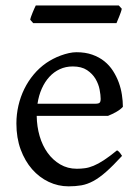

<svg xmlns="http://www.w3.org/2000/svg" viewBox="-20 -657 502 692"><path d="M242.2 -417.5Q216.8 -417.5 195.6 -407.7Q174.3 -397.9 158 -380.1Q141.6 -362.3 130.6 -337.6Q119.6 -313 115.2 -283.2H324.2Q335.4 -283.2 339.1 -286.9Q342.8 -290.5 342.8 -300.8Q342.8 -314 339.1 -333.7Q335.4 -353.5 324.5 -372.3Q313.5 -391.1 293.7 -404.3Q273.9 -417.5 242.2 -417.5ZM422.9 -272Q414.1 -262.2 399.4 -253.9Q384.8 -245.6 369.1 -239.3H112.3Q112.8 -201.2 122.8 -166.7Q132.8 -132.3 151.6 -106.2Q170.4 -80.1 197 -64.5Q223.6 -48.8 256.8 -48.8Q272 -48.8 286.4 -50.8Q300.8 -52.7 317.4 -59.6Q334 -66.4 354.2 -79.6Q374.5 -92.8 401.9 -115.2Q408.2 -111.8 412.8 -105.5Q417.5 -99.1 419.9 -95.2Q387.2 -59.6 362.5 -37.8Q337.9 -16.1 316.2 -4.4Q294.4 7.3 273.2 11Q252 14.6 227.1 14.6Q189.5 14.6 155.5 -1.5Q121.6 -17.6 95.7 -47.1Q69.8 -76.7 54.4 -118.4Q39.1 -160.2 39.1 -211.9Q39.1 -244.6 46.4 -276.4Q53.7 -308.1 67.6 -336.4Q81.5 -364.7 101.6 -388.7Q121.6 -412.6 147 -430.2Q157.7 -437.5 171.1 -444.6Q184.6 -451.7 199.2 -457Q213.9 -462.4 228.3 -465.6Q242.7 -468.8 255.9 -468.8Q287.6 -468.8 312.5 -460Q337.4 -451.2 356 -436.3Q374.5 -421.4 387.2 -401.6Q399.9 -381.8 408 -359.9Q416 -337.9 419.4 -315.2Q422.9 -292.5 422.9 -272ZM418.9 -625.5Q418 -620.1 415.5 -613Q413.1 -606 410.2 -598.9Q407.2 -591.8 404.5 -585Q401.9 -578.1 399.9 -573.7H99.6L88.9 -585.9Q89.8 -591.3 92.3 -598.1Q94.7 -605 97.7 -612.1Q100.6 -619.1 103.5 -625.7Q106.4 -632.3 108.9 -637.2H408.2Z"/></svg>

Font: Gentium Plus Phon
Style: Regular
Weight: 400
Designer: J. Victor Gaultney, Annie Olsen, Iska Routamaa, Becca Hirsbrunner
Foundry: SIL International
Version: Version 5.000